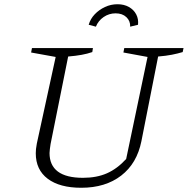

<svg xmlns="http://www.w3.org/2000/svg" viewBox="-20 -878 887 907"><path d="M364 9Q262 9 205.5 -33.5Q149 -76 149 -154Q149 -163 150 -174Q151 -185 154 -200L243 -609L127 -630L131 -651H419L416 -632Q393 -624 365.5 -619Q338 -614 302 -611L219 -198Q217 -184 215.5 -173.5Q214 -163 214 -155Q214 -97 253.5 -67.5Q293 -38 372 -38Q437 -38 485.5 -59.5Q534 -81 576 -127L677 -609L563 -630L567 -651H847L843 -632Q820 -625 792 -619.5Q764 -614 727 -611L648 -211Q627 -106 552.5 -48.5Q478 9 364 9ZM535 -858Q566 -858 589 -845Q612 -832 623.5 -810Q635 -788 632 -761L595 -752Q596 -779 577 -797Q558 -815 526 -815Q495 -815 469.5 -797.5Q444 -780 433 -752L399 -761Q407 -789 427.5 -810.5Q448 -832 476 -845Q504 -858 535 -858Z"/></svg>

Font: Piazzolla Thin ExtraLight
Style: Italic
Weight: 250
Italic angle: -11.3°
Version: Version 2.005